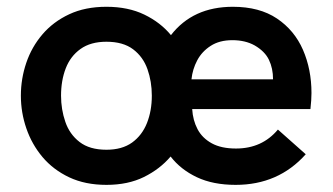

<svg xmlns="http://www.w3.org/2000/svg" viewBox="-20 -522 957 552"><path d="M657.5 9.5Q592.5 9.5 546 -12.5Q499.5 -34.5 470.5 -72Q440 -36 394 -13.2Q348 9.5 286 9.5Q225 9.5 179 -12.2Q133 -34 102.2 -70.5Q71.5 -107 55.8 -152.8Q40 -198.5 40 -247Q40 -295.5 55.5 -341.2Q71 -387 102 -423.2Q133 -459.5 179 -481Q225 -502.5 286 -502.5Q348.5 -502.5 395 -480Q441.5 -457.5 471.5 -421Q534.5 -502.5 649.5 -502.5Q726 -502.5 776.2 -468.8Q826.5 -435 851 -378.8Q875.5 -322.5 875.5 -254.5Q875.5 -235 872.5 -208.5H532.5Q534.5 -176 548 -150.5Q561.5 -125 588.8 -110Q616 -95 658.5 -95Q733.5 -95 779 -149.5L859 -78.5Q780.5 9.5 657.5 9.5ZM765 -294Q765 -325.5 753.2 -350Q741.5 -374.5 712 -391.5Q685 -406.5 648 -406.5Q611 -406.5 585.8 -390.2Q560.5 -374 547 -348.5Q533.5 -323 530.5 -294ZM286 -91.5Q331 -91.5 359.8 -112.2Q388.5 -133 402.5 -168.2Q416.5 -203.5 416.5 -247Q416.5 -287.5 404 -323Q391.5 -358.5 362.8 -380.2Q334 -402 286 -402Q240.5 -402 211.5 -381.2Q182.5 -360.5 169 -325.5Q155.5 -290.5 155.5 -247Q155.5 -207.5 167.8 -171.8Q180 -136 208.8 -113.8Q237.5 -91.5 286 -91.5Z"/></svg>

Font: Acari Sans Neue
Style: Bold
Weight: 700
Designer: Alfredo Marco Pradil (font), Cristiano Sobral (main changes)
Foundry: Hanken Design Co. (font), Cristiano Sobral (main changes)
Version: Version 2.459;March 19, 2022;FontCreator 14.0.0.2808 64-bit;